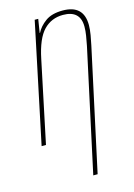

<svg xmlns="http://www.w3.org/2000/svg" viewBox="-141 -795 771 1107"><g transform="rotate(-15 244.5 -242.0)"><path d="M299 240 456 -486Q462 -513 467.5 -545.5Q473 -578 473 -604Q473 -724 348 -724Q283 -724 245 -696.5Q207 -669 189 -633H187L200 -714H179L29 0H55L157 -486Q181 -603 227.5 -651Q274 -699 343 -699Q446 -699 446 -602Q446 -576 441.5 -549Q437 -522 431 -491L273 240Z"/></g></svg>

Font: Noto Sans Display SemiCondensed Thin
Style: Italic
Weight: 250
Width: 4
Designer: Monotype Design team
Foundry: Monotype Imaging Inc.
Version: 1.000